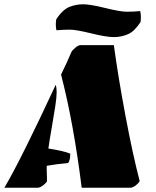

<svg xmlns="http://www.w3.org/2000/svg" viewBox="-40 -875 726 895"><path d="M567.9 0H340.8Q302.7 -303.7 244.6 -527.3Q272.9 -585 293 -632.8Q296.4 -640.1 310.8 -652.3Q325.2 -664.6 335.4 -664.6H490.7Q510.7 -517.1 544.7 -336.2Q578.6 -155.3 610.8 -32.2Q610.8 -25.9 595.2 -12.9Q579.6 0 567.9 0ZM177.7 -86.4 179.2 -32.2Q179.2 -25.9 163.3 -12.9Q147.5 0 136.2 0H-19.5Q57.6 -130.9 219.7 -479.5Q224.1 -466.8 224.1 -444.1Q224.1 -421.4 217.5 -378.4Q210.9 -335.4 200.7 -277.1Q190.4 -218.8 185.5 -182.6Q255.9 -171.9 287.6 -158.7Q287.6 -129.4 277.8 -115.2Q227.1 -110.8 177.7 -102.1ZM223.1 -733.9Q220.2 -747.1 220.2 -760.3Q220.2 -773.4 222.2 -784.7Q251.5 -830.6 286.1 -843.8Q315.4 -855 348.1 -855Q380.9 -855 450.9 -837.6Q521 -820.3 551 -820.3Q581.1 -820.3 613.8 -823.2Q616.7 -808.6 616.7 -796.4Q616.7 -784.2 615.2 -772.5Q587.4 -729 556.6 -715.6Q525.9 -702.1 490.5 -702.1Q455.1 -702.1 384.8 -719.5Q314.5 -736.8 285.2 -736.8Q255.9 -736.8 223.1 -733.9Z"/></svg>

Font: Emblema One
Style: Regular
Weight: 400
Designer: Riccardo De Franceschi
Foundry: Riccardo De Franceschi
Version: Version 1.003